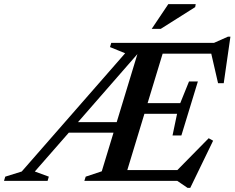

<svg xmlns="http://www.w3.org/2000/svg" viewBox="-94 -878 1139 932"><path d="M75 -45.5 143 -20.5 137 0H-74.5L-68.5 -20.5L11.5 -45.5L513.5 -619.5L440 -649.5L446 -670H945L1012.5 -700H1024.5L992 -474H964.5L931.5 -617.5H695.5L622.5 -377.5H781L823.5 -482.5H866.5L786.5 -220.5H743.5L765.5 -325.5H607L524 -52.5H767L919 -207L940.5 -195L829.5 34H816.5L766.5 0H315.5L322 -20.5L400 -46.5L457 -234H240ZM284.5 -285H472.5L573 -615.5ZM642.5 -738 723 -858H856L853.5 -843.5L686.5 -738Z"/></svg>

Font: Newsreader 16pt SemiBold
Style: Italic
Weight: 600
Italic angle: -17°
Designer: Hugues Gentile
Foundry: Production Type
Version: Version 1.003; ttfautohint (v1.8.3)